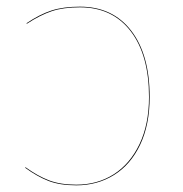

<svg xmlns="http://www.w3.org/2000/svg" viewBox="-20 -547 549 576"><path d="M429 -256Q429 -173 400.5 -113Q372 -53 322 -22Q272 9 209 9Q160 9 126 -4Q92 -17 55 -44L57 -45Q93 -19 127 -6Q161 7 209 7Q272 7 321 -24Q370 -55 398.5 -114.5Q427 -174 427 -256Q427 -382 372 -453.5Q317 -525 220 -525Q170 -525 135.5 -513.5Q101 -502 61 -476L59 -477Q99 -504 134.5 -515.5Q170 -527 220 -527Q318 -527 373.5 -455Q429 -383 429 -256Z"/></svg>

Font: FiraGO Two
Style: Regular
Weight: 100
Designer: bBox Type
Foundry: bBox Type GmbH
Version: Version 1.001